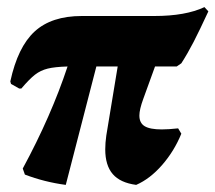

<svg xmlns="http://www.w3.org/2000/svg" viewBox="-20 -510 606 540"><path d="M383 -232Q372 -202 372 -185Q372 -164 387 -155Q402 -146 435 -146Q454 -146 481 -149L490 -134Q470 -85 436 -46Q402 -7 363 10Q318 4 297 -20.5Q276 -45 276 -90Q276 -108 279 -129L311 -323H251L165 10Q105 2 50 -19L44 -36Q124 -184 170 -323Q134 -322 114 -317Q94 -312 78.5 -300Q63 -288 40 -261H34L11 -274L9 -281Q30 -378 77.5 -421.5Q125 -465 210 -465H414Q502 -465 555 -490L566 -478Q541 -424 524.5 -392Q508 -360 490 -332L477 -323H416Z"/></svg>

Font: Alegreya SC ExtraBold
Style: Italic
Weight: 800
Italic angle: -7°
Designer: Juan Pablo del Peral
Foundry: Huerta Tipografica
Version: Version 2.007; ttfautohint (v1.6)